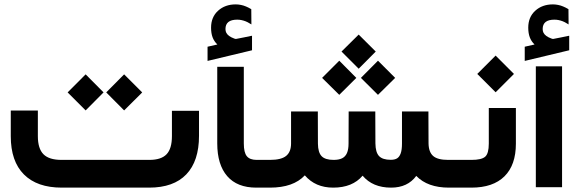

<svg xmlns="http://www.w3.org/2000/svg" viewBox="-20 -859 2637 879"><path d="M261.2 -127H664.1Q717.8 -127 742.4 -152.6Q767.1 -178.2 767.1 -235.8V-332V-351.6H786.6H871.6H891.1V-332V-237.3Q891.1 -121.6 833 -60.8Q774.9 0 662.6 0H262.7Q149.9 0 89.6 -60.3Q29.3 -120.6 29.3 -235.4V-333.5V-353H48.8H133.8H153.3V-333.5V-235.8Q153.3 -178.7 179 -152.8Q204.6 -127 261.2 -127ZM466.3 -436 548.3 -518.6 630.9 -436Q627.9 -433.1 625 -429.7Q618.7 -423.3 590.8 -395.8Q563 -368.2 548.3 -353.5ZM289.6 -436 372.1 -518.6 454.1 -436 372.1 -353.5Z M975.1 -655.3Q960 -669.9 953.1 -688.5Q946.3 -707 946.3 -732.4Q946.3 -780.8 978.3 -809.8Q1010.3 -838.9 1059.1 -838.9Q1071.3 -838.9 1083.3 -836.4Q1095.2 -834 1106.2 -829.3Q1117.2 -824.7 1127.9 -818.4L1130.4 -816.9V-814L1130.9 -755.9V-747.1L1123.5 -751.5Q1113.8 -757.8 1104.2 -761.5Q1094.7 -765.1 1085.2 -767.1Q1075.7 -769 1065.9 -769Q1012.2 -769 1012.2 -726.1Q1012.2 -716.3 1016.1 -708.7Q1020 -701.2 1028.8 -694.6Q1037.6 -688 1052.2 -682.6Q1057.1 -680.7 1060.1 -680.7Q1061 -680.7 1063 -681.2Q1075.2 -683.6 1097.7 -688Q1120.1 -692.4 1127.9 -694.3L1133.8 -695.3V-689.5V-632.8V-628.9L1129.9 -627.9L936 -581.5L930.2 -580.1V-585.9V-641.1V-645L934.1 -646ZM1175.3 0H1153.3Q1065.9 0 1020.3 -52.5Q974.6 -105 974.6 -202.6V-533.7V-553.2H994.1H1076.7H1096.2V-533.7V-202.1Q1096.2 -160.6 1110.1 -143.8Q1124 -127 1154.8 -127H1175.3Q1180.7 -127 1184.1 -106.4Q1187.5 -85.9 1187.5 -66.9V-61.5Q1187.5 -41.5 1184.3 -20.8Q1181.2 0 1175.3 0Z M1543.5 -623 1622.1 -700.7 1700.2 -623 1622.1 -544.4ZM1632.3 -502.4 1710.4 -581.1 1789.1 -502.4 1710.4 -424.8ZM1454.6 -502.4 1533.2 -581.1 1611.3 -502.4 1533.2 -424.8ZM2044.9 0H2035.2Q1937.5 0 1885.7 -53.7Q1846.2 0 1770.5 0Q1686 0 1640.1 -54.7Q1593.8 0 1505.4 0Q1423.8 0 1375.5 -56.2Q1323.2 0 1215.8 0H1169.9Q1164.1 0 1160.9 -20.8Q1157.7 -41.5 1157.7 -61.5V-66.9Q1157.7 -85.9 1161.1 -106.4Q1164.6 -127 1169.9 -127H1216.3Q1267.6 -127 1290 -145.3Q1312.5 -163.6 1312.5 -202.1V-329.1V-348.6H1332H1415.5H1435.1V-329.1L1435.5 -201.2Q1436 -161.1 1452.4 -144Q1468.8 -127 1507.3 -127Q1531.2 -127 1546.1 -134.3Q1561 -141.6 1568.4 -158.2Q1575.7 -174.8 1575.7 -201.7L1576.2 -329.1V-348.6H1595.7H1678.7H1698.2V-329.1L1698.7 -202.6Q1699.2 -161.6 1715.3 -144.5Q1731.4 -127.4 1769 -127.4Q1787.1 -127.4 1797.9 -134Q1808.6 -140.6 1814.5 -157Q1820.3 -173.3 1820.3 -201.7V-329.1V-348.6H1839.8H1921.9H1941.4V-329.1L1941.9 -203.1Q1942.4 -163.1 1962.9 -145Q1983.4 -127 2031.2 -127H2044.9Q2050.3 -127 2053.7 -106.4Q2057.1 -85.9 2057.1 -66.9V-61.5Q2057.1 -41.5 2054 -20.8Q2050.8 0 2044.9 0Z M2039.6 -127H2138.7Q2184.6 -127 2201.2 -141.6Q2217.8 -156.2 2217.8 -201.7V-345.2V-364.7H2237.3H2322.3H2341.8V-345.2V-201.2Q2341.8 -103.5 2289.6 -51.8Q2237.3 0 2138.2 0H2039.6Q2033.7 0 2030.5 -20.8Q2027.3 -41.5 2027.3 -61.5V-66.9Q2027.3 -85.9 2030.8 -106.4Q2034.2 -127 2039.6 -127ZM2165 -520.5 2249 -604.5 2333 -520.5 2249 -436.5Z M2452.6 -555.4H2533.7H2553.2V-538.8V-18.5V-1.9H2533.7H2452.6H2433.1V-18.5V-538.8V-555.4ZM2427.2 -655.3Q2412.1 -669.9 2405.3 -688.5Q2398.4 -707 2398.4 -732.4Q2398.4 -780.8 2430.4 -809.8Q2462.4 -838.9 2511.2 -838.9Q2523.4 -838.9 2535.4 -836.4Q2547.4 -834 2558.3 -829.3Q2569.3 -824.7 2580.1 -818.4L2582.5 -816.9V-814L2583 -755.9V-747.1L2575.7 -751.5Q2565.9 -757.8 2556.4 -761.5Q2546.9 -765.1 2537.4 -767.1Q2527.8 -769 2518.1 -769Q2464.4 -769 2464.4 -726.1Q2464.4 -716.3 2468.3 -708.7Q2472.2 -701.2 2481 -694.6Q2489.7 -688 2504.4 -682.6Q2509.3 -680.7 2512.2 -680.7Q2513.2 -680.7 2515.1 -681.2Q2527.3 -683.6 2549.8 -688Q2572.3 -692.4 2580.1 -694.3L2585.9 -695.3V-689.5V-632.8V-628.9L2582 -627.9L2388.2 -581.5L2382.3 -580.1V-585.9V-641.1V-645L2386.2 -646Z"/></svg>

Font: Shabnam FD
Style: Bold-FD
Weight: 700
Foundry: DejaVu fonts team - Redesigned by Saber Rastikerdar - Based on Vazir font
Version: Version 5.0.1